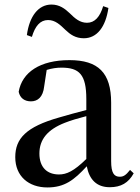

<svg xmlns="http://www.w3.org/2000/svg" viewBox="-20 -807 613 843"><path d="M98 -653 120 -645C134 -692 156 -719 191 -719C223 -719 244 -698 267 -676C288 -656 311 -639 348 -639C406 -639 444 -689 456 -772L433 -780C419 -733 396 -707 362 -707C331 -707 309 -726 286 -749C265 -769 241 -787 206 -787C148 -787 109 -735 98 -653ZM462 15C511 15 544 -4 567 -46L551 -61C533 -38 522 -31 506 -31C481 -31 468 -47 468 -100V-356C468 -488 411 -543 285 -543C156 -543 77 -490 62 -404C68 -376 88 -362 116 -362C145 -362 169 -380 174 -428L185 -500C208 -507 229 -510 250 -510C328 -510 359 -480 359 -372V-324C318 -313 275 -302 239 -291C95 -250 47 -199 47 -117C47 -33 106 16 188 16C263 16 305 -16 361 -77C372 -19 404 15 462 15ZM359 -109C304 -55 272 -41 239 -41C188 -41 153 -71 153 -133C153 -194 188 -238 265 -268C290 -278 324 -288 359 -297Z"/></svg>

Font: Noto Serif CJK HK SemiBold
Style: Regular
Weight: 600
Designer: Ryoko NISHIZUKA 西塚涼子 (kana & ideographs); Frank Grießhammer (Latin, Greek & Cyrillic); Wenlong ZHANG 张文龙 (bopomofo); San
Foundry: Adobe
Version: Version 2.001;hotconv 1.1.0;makeotfexe 2.6.0